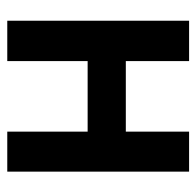

<svg xmlns="http://www.w3.org/2000/svg" viewBox="-26 -514 540 528"><g transform="rotate(90 244.0 -250.0)"><path d="M342 -326H148V-500H37V0H148V-221H342V0H452V-500H342Z"/></g></svg>

Font: Advent Pro Expanded
Style: Bold
Weight: 700
Width: 7
Designer: VivaRado, Andreas Kalpakidis
Foundry: VivaRado, Andreas Kalpakidis
Version: Version 3.000